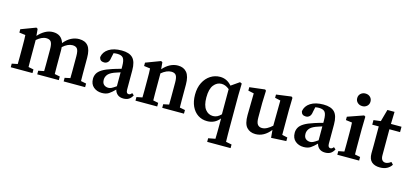

<svg xmlns="http://www.w3.org/2000/svg" viewBox="-75 -1302 4511 2107"><g transform="rotate(15 2181.0 -248.0)"><path d="M34 0V-41L99 -54Q100 -91 100 -134.5Q100 -178 100 -210V-263Q100 -304 99.5 -328.5Q99 -353 97 -383L27 -392V-430L194 -493L210 -483L217 -405Q253 -446 295.5 -469.5Q338 -493 384 -493Q481 -493 509 -402Q549 -450 592 -471.5Q635 -493 681 -493Q749 -493 783 -451Q817 -409 817 -317V-210Q817 -176 817 -133.5Q817 -91 818 -53L879 -41V0H635V-41L697 -54Q698 -91 698 -133.5Q698 -176 698 -210V-302Q698 -365 681.5 -387Q665 -409 627 -409Q574 -409 517 -358Q518 -348 518.5 -337Q519 -326 519 -314V-210Q519 -176 519 -133.5Q519 -91 520 -53L580 -41V0H335V-41L399 -54Q400 -91 400 -133.5Q400 -176 400 -210V-300Q400 -361 384.5 -385Q369 -409 330 -409Q302 -409 274.5 -395.5Q247 -382 221 -359V-210Q221 -177 221 -134Q221 -91 222 -53L281 -41V0Z M1315 12Q1275 12 1250 -8Q1225 -28 1216 -63Q1179 -25 1149 -5.5Q1119 14 1071 14Q1015 14 976.5 -18.5Q938 -51 938 -112Q938 -144 953 -171.5Q968 -199 1006.5 -223Q1045 -247 1117 -270Q1137 -277 1162 -284Q1187 -291 1213 -298V-326Q1213 -396 1193.5 -420.5Q1174 -445 1125 -445Q1116 -445 1105.5 -444Q1095 -443 1084 -441L1072 -386Q1068 -350 1051 -333Q1034 -316 1009 -316Q961 -316 953 -361Q962 -421 1017.5 -457Q1073 -493 1164 -493Q1251 -493 1291 -451.5Q1331 -410 1331 -312V-94Q1331 -49 1360 -49Q1379 -49 1395 -71L1418 -51Q1400 -17 1375.5 -2.5Q1351 12 1315 12ZM1055 -133Q1055 -94 1075.5 -76.5Q1096 -59 1126 -59Q1143 -59 1160 -67Q1177 -75 1213 -100V-258Q1192 -251 1173.5 -245Q1155 -239 1142 -234Q1092 -214 1073.5 -188Q1055 -162 1055 -133Z M1451 0V-41L1516 -54Q1517 -91 1517 -134.5Q1517 -178 1517 -210V-263Q1517 -304 1516.5 -328.5Q1516 -353 1514 -383L1444 -392V-430L1611 -493L1627 -483L1634 -406Q1711 -493 1804 -493Q1869 -493 1904.5 -450Q1940 -407 1940 -314V-210Q1940 -176 1940 -133Q1940 -90 1941 -53L2002 -41V0H1755V-41L1819 -54Q1820 -91 1820 -133.5Q1820 -176 1820 -210V-305Q1820 -364 1804 -386.5Q1788 -409 1750 -409Q1697 -409 1638 -360V-210Q1638 -177 1638 -134Q1638 -91 1639 -53L1698 -41V0Z M2193 -236Q2193 -145 2227.5 -101Q2262 -57 2315 -57Q2341 -57 2363 -68Q2385 -79 2406 -101V-387Q2381 -407 2359.5 -415Q2338 -423 2317 -423Q2265 -423 2229 -377.5Q2193 -332 2193 -236ZM2267 14Q2208 14 2162.5 -16Q2117 -46 2091 -101.5Q2065 -157 2065 -234Q2065 -313 2094.5 -371Q2124 -429 2173.5 -461Q2223 -493 2283 -493Q2319 -493 2351.5 -478.5Q2384 -464 2415 -429L2507 -493L2529 -483L2526 -348V22Q2526 61 2526.5 100.5Q2527 140 2528 179L2594 192V233H2328V192L2407 177Q2408 138 2408.5 99Q2409 60 2409 22V-55Q2380 -19 2345 -2.5Q2310 14 2267 14Z M2994 9 2986 -79Q2913 14 2816 14Q2754 14 2716.5 -26.5Q2679 -67 2680 -166L2684 -413L2619 -427V-466L2794 -487L2806 -476L2801 -336V-170Q2801 -114 2818.5 -91.5Q2836 -69 2869 -69Q2897 -69 2926.5 -85Q2956 -101 2983 -126L2986 -413L2923 -427V-464L3094 -487L3107 -476L3104 -336V-54L3165 -41V0Z M3607 12Q3567 12 3542 -8Q3517 -28 3508 -63Q3471 -25 3441 -5.5Q3411 14 3363 14Q3307 14 3268.5 -18.5Q3230 -51 3230 -112Q3230 -144 3245 -171.5Q3260 -199 3298.5 -223Q3337 -247 3409 -270Q3429 -277 3454 -284Q3479 -291 3505 -298V-326Q3505 -396 3485.5 -420.5Q3466 -445 3417 -445Q3408 -445 3397.5 -444Q3387 -443 3376 -441L3364 -386Q3360 -350 3343 -333Q3326 -316 3301 -316Q3253 -316 3245 -361Q3254 -421 3309.5 -457Q3365 -493 3456 -493Q3543 -493 3583 -451.5Q3623 -410 3623 -312V-94Q3623 -49 3652 -49Q3671 -49 3687 -71L3710 -51Q3692 -17 3667.5 -2.5Q3643 12 3607 12ZM3347 -133Q3347 -94 3367.5 -76.5Q3388 -59 3418 -59Q3435 -59 3452 -67Q3469 -75 3505 -100V-258Q3484 -251 3465.5 -245Q3447 -239 3434 -234Q3384 -214 3365.5 -188Q3347 -162 3347 -133Z M3744 0V-41L3810 -54Q3811 -91 3811 -134.5Q3811 -178 3811 -210V-257Q3811 -298 3810.5 -325.5Q3810 -353 3808 -383L3737 -392V-430L3917 -493L3933 -483L3930 -342V-210Q3930 -178 3930 -134.5Q3930 -91 3931 -53L3992 -41V0ZM3870 -586Q3838 -586 3816 -606Q3794 -626 3794 -657Q3794 -689 3816 -709Q3838 -729 3870 -729Q3902 -729 3923.5 -709Q3945 -689 3945 -657Q3945 -626 3923.5 -606Q3902 -586 3870 -586Z M4230 14Q4170 14 4136 -16Q4102 -46 4102 -112Q4102 -135 4102.5 -155.5Q4103 -176 4103 -205V-418H4029V-470L4110 -480L4148 -617H4229L4225 -479H4345V-418H4224V-123Q4224 -86 4238.5 -69Q4253 -52 4277 -52Q4304 -52 4338 -77L4362 -52Q4343 -21 4310 -3.5Q4277 14 4230 14Z"/></g></svg>

Font: Source Serif Pro SemiBold
Style: Regular
Weight: 600
Designer: Frank Grießhammer
Foundry: Adobe Systems Incorporated
Version: Version 3.001;hotconv 1.0.111;makeotfexe 2.5.65597